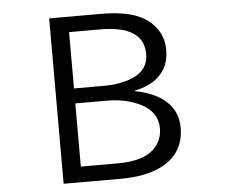

<svg xmlns="http://www.w3.org/2000/svg" viewBox="-55 -849 1110 937"><g transform="rotate(-5 500.0 -380.0)"><path d="M219.2 -785.2H470.2Q577.1 -785.2 642.1 -761.2Q698.7 -740.2 733.4 -699.2Q774.9 -650.4 774.9 -582Q774.9 -499 719.2 -449.7Q676.8 -412.1 605 -397.9V-395Q691.4 -378.4 742.2 -339.8Q812 -286.6 812 -199.7Q812 -70.3 697.8 -13.7Q619.1 24.9 501 24.9H219.2ZM310.1 -710V-434.1H457Q538.1 -434.1 597.2 -459Q675.8 -492.2 675.8 -570.3Q675.8 -710 463.9 -710ZM310.1 -360.8V-51.3H489.3Q581.1 -51.3 632.8 -78.1Q653.3 -88.4 669.9 -104.5Q710.9 -145 710.9 -204.1Q710.9 -282.2 633.3 -323.2Q561 -360.8 461.9 -360.8Z"/></g></svg>

Font: BIZ UDPGothic
Style: Regular
Weight: 400
Designer: TypeBank Co., Ltd.
Foundry: Morisawa Inc.
Version: Version 1.051